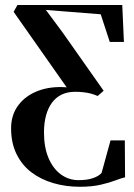

<svg xmlns="http://www.w3.org/2000/svg" viewBox="-20 -522 526 753"><path d="M293.5 210.5Q238 210.5 189.2 196.2Q140.5 182 103.2 153.8Q66 125.5 44.8 82.2Q23.5 39 23.5 -19Q23.5 -71.5 51.8 -109.2Q80 -147 129.5 -165.8Q179 -184.5 241.5 -179.5L33.5 -475.5L48.5 -502.5H459.5L466 -357.5H410.5L375 -466L160 -483L226 -394L386.5 -166L363 -145.5Q351 -151 337 -154.8Q323 -158.5 307.5 -160.2Q292 -162 274.5 -162Q244.5 -162 221.8 -151Q199 -140 183.8 -119.2Q168.5 -98.5 160.5 -69Q152.5 -39.5 152.5 -2.5Q152.5 55.5 170.2 97.5Q188 139.5 218.8 162Q249.5 184.5 288 184.5Q322 184.5 345 176.5Q368 168.5 378.5 156L413.5 28.5H469.5L470.5 173.5Q457.5 176 434.2 185Q411 194 376 202.2Q341 210.5 293.5 210.5Z"/></svg>

Font: Merriweather 144pt SemiBold
Style: Regular
Weight: 600
Version: Version 2.100